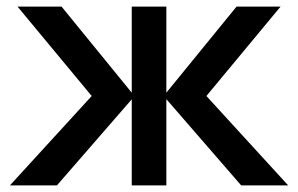

<svg xmlns="http://www.w3.org/2000/svg" viewBox="-20 -560 900 580"><path d="M378 -260 152 0H10L257 -270L33 -540H166L378 -280V-540H482.5V-280L694.5 -540H827.5L603.5 -270L850.5 0H708.5L482.5 -260.5V0H378Z"/></svg>

Font: Vela Sans SemBd
Style: Regular
Weight: 600
Designer: Principal design: Mikhail Sharanda - project Manrope.
Design modification: Ravid Balaliev
Foundry: Mikhail Sharanda
Version: Version 1.001